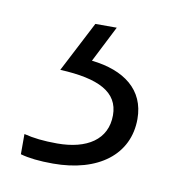

<svg xmlns="http://www.w3.org/2000/svg" viewBox="-42 -39 289 318"><g transform="rotate(10 102.0 120.0)"><path d="M191 143C191 94 155 67 100 61L131 0H95L51 85C116 88 150 105 150 144C150 185 117 206 67 206C44 206 27 204 11 200V234C25 238 43 240 66 240C142 240 191 203 191 143Z"/></g></svg>

Font: Noto Sans Syriac Extralight
Style: Regular
Weight: 200
Designer: Patrick Giasson and the Monotype Design Team
Foundry: Monotype Imaging Inc.
Version: Version 3.000